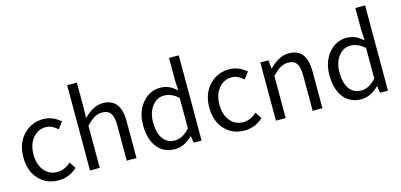

<svg xmlns="http://www.w3.org/2000/svg" viewBox="-69 -1227 3533 1691"><g transform="rotate(-15 1697.5 -382.0)"><path d="M298.8 12.7Q190.4 12.7 122.1 -60.5Q49.8 -135.7 49.8 -264.2Q49.8 -392.6 127 -470.7Q199.2 -543.9 305.7 -543.9Q389.6 -543.9 460.9 -481.4L415 -421.9Q362.3 -469.7 308.6 -469.7Q236.3 -469.7 189.5 -412.6Q142.6 -355.5 142.6 -264.2Q142.6 -172.9 188 -117.2Q233.4 -61.5 306.6 -61.5Q374 -61.5 431.6 -114.3L469.7 -54.7Q396.5 12.7 298.8 12.7Z M586.9 0V-777.3H675.8V-564.5L672.9 -455.1Q761.7 -543.9 848.6 -543.9Q1010.7 -543.9 1010.7 -335.9V0H921.9V-324.2Q921.9 -398.4 897.9 -432.1Q874 -465.8 821.3 -465.8Q782.2 -465.8 748 -445.3Q719.7 -428.7 675.8 -384.8V0Z M1360.4 12.7Q1259.8 12.7 1201.2 -59.6Q1141.6 -133.8 1141.6 -264.6Q1141.6 -389.6 1210.9 -468.8Q1276.4 -543.9 1371.1 -543.9Q1415 -543.9 1452.1 -527.3Q1481.4 -513.7 1520.5 -481.4L1515.6 -573.2V-777.3H1604.5V0H1532.2L1523.4 -62.5H1521.5Q1444.3 12.7 1360.4 12.7ZM1515.6 -134.8V-413.1Q1453.1 -468.8 1386.7 -468.8Q1321.3 -468.8 1278.3 -413.1Q1233.4 -355.5 1233.4 -265.6Q1233.4 -168.9 1271.5 -115.2Q1309.6 -61.5 1379.9 -61.5Q1450.2 -61.5 1515.6 -134.8Z M1994.1 12.7Q1885.7 12.7 1817.4 -60.5Q1745.1 -135.7 1745.1 -264.2Q1745.1 -392.6 1822.3 -470.7Q1894.5 -543.9 2001 -543.9Q2085 -543.9 2156.2 -481.4L2110.4 -421.9Q2057.6 -469.7 2003.9 -469.7Q1931.6 -469.7 1884.8 -412.6Q1837.9 -355.5 1837.9 -264.2Q1837.9 -172.9 1883.3 -117.2Q1928.7 -61.5 2002 -61.5Q2069.3 -61.5 2127 -114.3L2165 -54.7Q2091.8 12.7 1994.1 12.7Z M2282.2 0V-530.3H2355.5L2363.3 -454.1H2366.2Q2410.2 -497.1 2447.3 -517.6Q2494.1 -543.9 2543.9 -543.9Q2706.1 -543.9 2706.1 -335.9V0H2617.2V-324.2Q2617.2 -398.4 2593.3 -432.1Q2569.3 -465.8 2516.6 -465.8Q2477.5 -465.8 2443.4 -445.3Q2415 -428.7 2371.1 -384.8V0Z M3059.6 12.7Q2959 12.7 2900.4 -59.6Q2840.8 -133.8 2840.8 -264.6Q2840.8 -389.6 2910.2 -468.8Q2975.6 -543.9 3070.3 -543.9Q3114.3 -543.9 3151.4 -527.3Q3180.7 -513.7 3219.7 -481.4L3214.8 -573.2V-777.3H3303.7V0H3231.4L3222.7 -62.5H3220.7Q3143.6 12.7 3059.6 12.7ZM3214.8 -134.8V-413.1Q3152.3 -468.8 3085.9 -468.8Q3020.5 -468.8 2977.5 -413.1Q2932.6 -355.5 2932.6 -265.6Q2932.6 -168.9 2970.7 -115.2Q3008.8 -61.5 3079.1 -61.5Q3149.4 -61.5 3214.8 -134.8Z"/></g></svg>

Font: Bpmf GenYo Gothic R
Style: R
Weight: 400
Foundry: But Ko
Version: Version 1.320